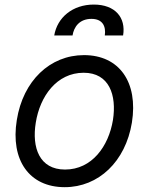

<svg xmlns="http://www.w3.org/2000/svg" viewBox="-20 -788 637 820"><path d="M256.4 11.4C400.9 11.4 516 -98 543.3 -264.2C571 -437.5 489 -552.6 338.8 -552.6C193.5 -552.6 78.5 -443.2 51.8 -275.6C23.8 -103.7 105.5 11.4 256.4 11.4ZM132.8 -264.2C150.6 -376.4 221.9 -477.3 337.4 -477.3C446.4 -477.3 479 -382.1 462.4 -275.6C443.9 -163 372.5 -63.9 257.8 -63.9C148.1 -63.9 115.4 -157.7 132.8 -264.2ZM211.6 -636.4H289.8C295.5 -673.3 319.6 -707.4 370.7 -707.4C419 -707.4 433.2 -674.7 427.6 -636.4H505.7C518.5 -713.1 471.6 -768.5 380.7 -768.5C289.8 -768.5 224.4 -713.1 211.6 -636.4Z"/></svg>

Font: Magic Ui Pro
Style: Italic
Weight: 400
Italic angle: -9.39999°
Designer: Stefan Endress, Andreas Faust
Version: Version 1.000;FEAKit 1.0